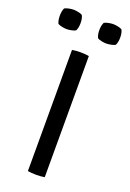

<svg xmlns="http://www.w3.org/2000/svg" viewBox="-140 -754 547 808"><g transform="rotate(20 133.0 -350.5)"><path d="M95 -542.5Q102 -544 112.5 -544.8Q123 -545.5 132.5 -545.5Q154.5 -545.5 170.5 -542.5V0Q154.5 3 132.5 3Q123 3 112.5 2.2Q102 1.5 95 0ZM-2.5 -660.5Q-2.5 -681.5 4 -695Q10.5 -699 22.5 -701.5Q34.5 -704 44 -704Q53 -704 65.2 -701.5Q77.5 -699 83.5 -695Q90.5 -681.5 90.5 -660.5Q90.5 -639.5 83.5 -626Q77.5 -622 65.2 -619.5Q53 -617 44 -617Q34.5 -617 22.5 -619.5Q10.5 -622 4 -626Q-2.5 -639.5 -2.5 -660.5ZM174.5 -660.5Q174.5 -681.5 181.5 -695Q187.5 -699 199.8 -701.5Q212 -704 221 -704Q230.5 -704 242.8 -701.5Q255 -699 261 -695Q268 -681.5 268 -660.5Q268 -639.5 261 -626Q255 -622 242.8 -619.5Q230.5 -617 221 -617Q212 -617 199.8 -619.5Q187.5 -622 181.5 -626Q174.5 -639.5 174.5 -660.5Z"/></g></svg>

Font: Signika SC Light
Style: Regular
Weight: 300
Designer: Anna Giedryś
Foundry: Anna Giedryś
Version: Version 2.000; ttfautohint (v1.8.3) -l 8 -r 50 -G 200 -x 9 -